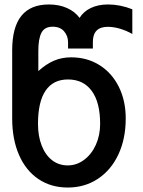

<svg xmlns="http://www.w3.org/2000/svg" viewBox="-20 -820 640 859"><path d="M34.5 -290V-594.5Q34.5 -698 75.5 -749Q116.5 -800 199 -800Q244.5 -800 280 -784Q315.5 -768 336 -740Q353.5 -768.5 386.2 -784.2Q419 -800 464 -800Q517 -800 572 -778.5V-668Q544.5 -683.5 516 -691.8Q487.5 -700 462.5 -700Q395.5 -700 395.5 -632.5V-603H284.5V-631Q284.5 -659 266.8 -679.8Q249 -700.5 215.5 -700.5Q179.5 -700.5 165.5 -673.5Q151.5 -646.5 151.5 -593V-502Q186.5 -533.5 221.5 -548.5Q256.5 -563.5 298 -563.5Q369.5 -563.5 425 -528.8Q480.5 -494 511.5 -431.8Q542.5 -369.5 542.5 -290Q542.5 -199.5 509.8 -129.2Q477 -59 418 -20Q359 19 283 19Q208 19 151.8 -19Q95.5 -57 65 -127Q34.5 -197 34.5 -290ZM428 -266Q428 -362 390.5 -413.2Q353 -464.5 284 -464.5Q218 -464.5 184 -414.5Q150 -364.5 150 -266Q150 -211 166.5 -168.8Q183 -126.5 213 -103.2Q243 -80 283 -80Q323 -80 356.2 -104.8Q389.5 -129.5 408.8 -172Q428 -214.5 428 -266Z"/></svg>

Font: JuliaMono SemiBold
Style: Regular
Weight: 600
Monospace: yes
Designer: cormullion
Foundry: corm
Version: Version 0.055; ttfautohint (v1.8.4)